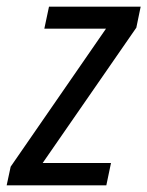

<svg xmlns="http://www.w3.org/2000/svg" viewBox="-46 -556 442 576"><path d="M-14 -56 272 -470H87L101 -536H376L363 -473L82 -67H287L273 0H-26Z"/></svg>

Font: Noto Sans UI Narrow
Style: Italic
Weight: 400
Width: 4
Italic angle: -12°
Designer: Monotype Design Team
Foundry: Monotype Imaging Inc.
Version: Version 1.001